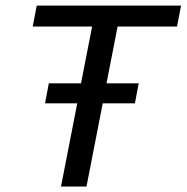

<svg xmlns="http://www.w3.org/2000/svg" viewBox="-20 -679 679 699"><path d="M408.2 -582.5 367.7 -375.5H484.9L471.2 -302.7H354L294.9 0H202.1L261.2 -302.7H144L157.7 -375.5H274.9L315.4 -582.5H99.1L113.8 -658.7H639.2L624.5 -582.5Z"/></svg>

Font: Liberation Mono
Style: Italic
Weight: 400
Italic angle: -12°
Monospace: yes
Designer: Steve Matteson
Foundry: Ascender Corporation
Version: Version 2.1.5